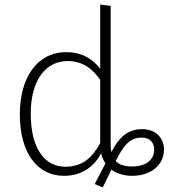

<svg xmlns="http://www.w3.org/2000/svg" viewBox="-20 -761 740 843"><path d="M604 -194C538 -194 500 -154 469 -93C467 -102 466 -112 466 -123V-735L420 -741V-459C391 -496 347 -532 271 -532C143 -532 67 -420 67 -259C67 -92 142 11 261 11C345 11 396 -35 424 -88C428 -71 434 -56 443 -44L396 47L431 62L469 -16C494 2 526 11 560 11C641 11 700 -35 700 -105C700 -156 663 -194 604 -194ZM267 -29C174 -29 116 -111 115 -259C114 -409 181 -493 277 -493C345 -493 389 -456 420 -410V-133C384 -67 341 -29 267 -29ZM560 -30C527 -30 503 -38 488 -54C523 -124 551 -157 602 -157C636 -157 657 -137 657 -105C657 -57 618 -30 560 -30Z"/></svg>

Font: Fira Sans ExtraLight
Style: Regular
Weight: 200
Designer: bBox Type GmbH & Carrois Corporate GbR & Edenspiekermann AG
Foundry: bBox Type GmbH & Carrois Corporate GbR & Edenspiekermann AG
Version: Version 4.300;PS 004.300;hotconv 1.0.88;makeotf.lib2.5.64775